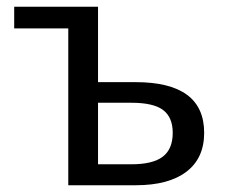

<svg xmlns="http://www.w3.org/2000/svg" viewBox="-20 -548 665 568"><path d="M270 -305H381Q584 -305 584 -155Q584 -80 531.5 -40Q479 0 382 0H182V-464H22V-528H270ZM270 -244V-62H369Q432 -62 461.5 -84.5Q491 -107 491 -155Q491 -201 462.5 -222.5Q434 -244 369 -244Z"/></svg>

Font: Libra Sans
Style: Regular
Weight: 400
Foundry: Context Ltd
Version: Version 1.002